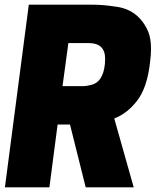

<svg xmlns="http://www.w3.org/2000/svg" viewBox="-20 -800 675 820"><path d="M334 -432Q348 -432 363 -436Q420 -445 428 -527L429 -549Q429 -616 359 -616H272L247 -432ZM551 0H346L279 -268H226L191 0H1L103 -780H372Q422 -780 471 -772Q571 -761 613 -665Q625 -635 625 -592Q625 -566 621 -536Q609 -424 564 -368Q524 -316 468 -294Z"/></svg>

Font: Tanohe Sans ExtraBold
Style: Italic
Weight: 800
Designer: Village Type and Design LLC & Cristiano Sobral
Foundry: Cooper Hewitt Smithsonian Design Museum
Version: Version 1.00;September 29, 2021;FontCreator 13.0.0.2655 64-b